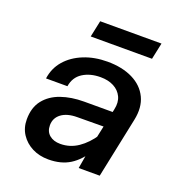

<svg xmlns="http://www.w3.org/2000/svg" viewBox="-136 -860 921 986"><g transform="rotate(20 325.0 -367.0)"><path d="M398 0 418 -117 467 -346Q476 -386 462 -415.5Q448 -445 417.5 -461Q387 -477 345 -477Q288 -477 248 -451.5Q208 -426 200 -375H83Q91 -433 127.5 -475Q164 -517 222 -540.5Q280 -564 351 -564Q432 -564 489.5 -535.5Q547 -507 572 -454.5Q597 -402 582 -331L513 0ZM236 12Q186 12 147 -8Q108 -28 85 -63Q62 -98 62 -144Q62 -209 94.5 -250Q127 -291 182.5 -310.5Q238 -330 308 -330H477L459 -244L302 -243Q247 -243 215.5 -219.5Q184 -196 184 -156Q184 -122 206.5 -103Q229 -84 266 -84Q319 -84 363 -114Q407 -144 442 -197L439 -110Q401 -48 353 -18Q305 12 236 12ZM225 -656 244 -746H579L560 -656Z"/></g></svg>

Font: Azeret Mono Thin Medium
Style: Italic
Weight: 500
Italic angle: -12°
Version: Version 1.002